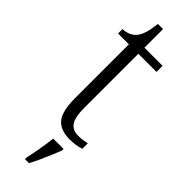

<svg xmlns="http://www.w3.org/2000/svg" viewBox="-295 -664 890 890"><g transform="rotate(45 150.0 -218.5)"><path d="M206 10Q144 10 116 -24Q88 -58 88 -143V-496H17V-525Q60 -527 83 -553Q96 -568 104 -592.5Q112 -617 116 -658H150V-536H269V-496H150V-139Q150 -80 167.5 -55Q185 -30 220 -30Q237 -30 250 -32Q263 -34 278 -37V-1Q264 4 245 7Q226 10 206 10ZM124 208Q132 173 138.5 135Q145 97 149 61H217V71Q209 92 197.5 119Q186 146 173.5 173.5Q161 201 150 221H124Z"/></g></svg>

Font: Noto Serif Tamil SemiCondensed Light
Style: Regular
Weight: 300
Width: 4
Designer: Indian Type Foundry, Tom Grace, and the Monotype Design Team
Foundry: Monotype Imaging Inc.
Version: Version 2.004; ttfautohint (v1.8.4.7-5d5b)